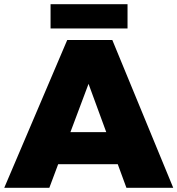

<svg xmlns="http://www.w3.org/2000/svg" viewBox="-28 -891 842 911"><path d="M577.1 -871.1V-755.9H211.9V-871.1ZM571.8 0 530.8 -111.8H248L206.1 0H-7.8L291 -701.2H504.9L793.9 0ZM306.2 -264.2H476.1L392.1 -493.2Z"/></svg>

Font: Montserrat-Arabic ExtraBold
Style: Regular
Weight: 800
Designer: Mohamed Gaber
Foundry: Kief Type Foundry
Version: Version 5.008;PS 005.008;hotconv 1.0.88;makeotf.lib2.5.64775